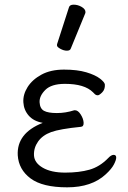

<svg xmlns="http://www.w3.org/2000/svg" viewBox="-20 -784 550 822"><path d="M275 -752Q278 -764 295.5 -764Q313 -764 329.5 -754.5Q346 -745 346 -732Q346 -729 345 -727L283 -576Q280 -567 266.5 -567Q253 -567 238.5 -575Q224 -583 224 -589.5Q224 -596 225 -597ZM298 -312H301Q314 -312 325.5 -294Q337 -276 338 -259Q339 -242 326 -241Q236 -232 199 -218.5Q162 -205 143 -178Q124 -151 125.5 -119Q127 -87 163 -66Q199 -45 259 -45Q319 -45 363 -57.5Q407 -70 443 -107Q456 -121 466.5 -121Q477 -121 477.5 -110.5Q478 -100 468 -80.5Q458 -61 433 -38Q373 18 267.5 18Q162 18 111 -20Q60 -58 56 -119Q51 -214 163 -258Q124 -265 103 -289Q82 -313 80 -346Q78 -379 98 -411Q118 -443 157.5 -464.5Q197 -486 254 -486Q311 -486 349.5 -474.5Q388 -463 408 -447.5Q428 -432 429 -422Q430 -401 417.5 -388.5Q405 -376 398.5 -376Q392 -376 387 -380L378 -389Q342 -425 258 -425Q200 -425 174 -399Q148 -373 149.5 -346Q151 -319 168.5 -309.5Q186 -300 223.5 -300Q261 -300 298 -312Z"/></svg>

Font: Moon Stars Kai T
Style: Regular
Weight: 400
Designer: GuiWonder
Version: Version 1.101